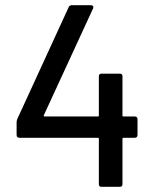

<svg xmlns="http://www.w3.org/2000/svg" viewBox="-20 -720 607 740"><path d="M361 -10V-185Q361 -189 357 -189H55Q44 -189 44 -200V-249Q44 -255 47 -262L245 -693Q248 -700 257 -700H331Q336 -700 338.5 -696.5Q341 -693 339 -688L149 -276Q148 -274 149 -272.5Q150 -271 152 -271H357Q361 -271 361 -275V-426Q361 -436 371 -436H442Q452 -436 452 -426V-275Q452 -271 456 -271H499Q510 -271 510 -261V-200Q510 -189 499 -189H456Q452 -189 452 -185V-10Q452 0 442 0H371Q361 0 361 -10Z"/></svg>

Font: Barlow GEO Medium
Style: Regular
Weight: 500
Designer: Jeremy Tribby
Foundry: Tribby Type
Version: Version 1.408